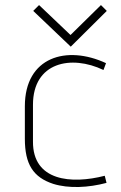

<svg xmlns="http://www.w3.org/2000/svg" viewBox="-20 -727 478 757"><path d="M393 -34C261 0 109 -13 110 -169V-314C110 -482 261 -512 388 -451L398 -478C243 -550 78 -503 78 -308V-180C78 -79 111 -28 190 -2C251 17 329 13 400 -6ZM401 -684 378 -707 258 -589 134 -707 111 -684 259 -543Z"/></svg>

Font: Advent Pro
Style: ExtraLight
Weight: 250
Designer: Andreas Kalpakidis
Foundry: Andreas Kalpakidis
Version: Version 2.002 2007